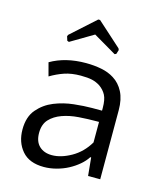

<svg xmlns="http://www.w3.org/2000/svg" viewBox="-105 -750 707 840"><g transform="rotate(15 249.0 -330.5)"><path d="M244 -673 354 -574 357 -567 351 -548 344 -545 240 -606 137 -545 129 -548 123 -567 126 -574 236 -673ZM370 0 362 -82H358Q346 -63 326 -46Q306 -29 281.5 -16Q257 -3 228.5 4.5Q200 12 172 12Q106 12 73 -26.5Q40 -65 40 -123Q40 -180 69 -214Q98 -248 140 -265Q182 -282 228.5 -287Q275 -292 310 -292H355V-304Q355 -342 344.5 -362Q334 -382 314 -396Q297 -407 277.5 -411.5Q258 -416 226 -416Q184 -416 152 -405Q120 -394 90 -376L74 -436Q141 -475 234 -475Q271 -475 304 -468.5Q337 -462 362 -446Q391 -428 408 -395Q425 -362 425 -313V0ZM193 -47Q234 -47 280 -73Q326 -99 355 -148V-241H346Q305 -241 264 -238Q223 -235 189.5 -223Q156 -211 135 -188.5Q114 -166 114 -127Q114 -88 135.5 -67.5Q157 -47 193 -47Z"/></g></svg>

Font: Quattrocento Sans
Style: Regular
Weight: 400
Designer: Pablo Impallari
Foundry: Pablo Impallari, Igino Marini, Brenda Gallo
Version: Version 2.000